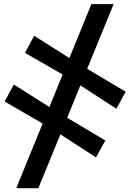

<svg xmlns="http://www.w3.org/2000/svg" viewBox="-20 -786 652 958"><path d="M61 153 436 -765.5H547L171.5 153ZM459 -0.5 259.5 -130 208.5 -160.5 3 -279.5 49 -364.5 239.5 -243.5 290 -213.5 505.5 -85ZM560.5 -243.5 361 -373 310 -404 104.5 -522.5 150.5 -607.5 341 -487 391.5 -456.5 607 -328.5Z"/></svg>

Font: Merriweather 20pt Black
Style: Italic
Weight: 900
Italic angle: -7.8°
Version: Version 2.101